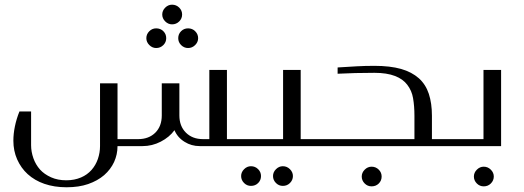

<svg xmlns="http://www.w3.org/2000/svg" viewBox="-20 -624 2236 820"><path d="M714.8 -604Q732.9 -604 745.6 -591.3Q757.8 -579.1 757.8 -562Q757.8 -544.9 745.6 -532.7Q732.9 -520 714.8 -520Q698.2 -520 685.5 -532.7Q672.9 -545.4 672.9 -562Q672.9 -578.6 685.5 -591.3Q698.2 -604 714.8 -604ZM605 -460.9Q605 -478 617.7 -490.7Q629.9 -502.9 647 -502.9Q665.5 -502.9 677.7 -490.7Q689.9 -478.5 689.9 -460.9Q689.9 -443.8 677.7 -431.6Q665 -418.9 647 -418.9Q630.4 -418.9 617.7 -431.6Q605 -444.3 605 -460.9ZM741.2 -460.9Q741.2 -478.5 753.4 -490.7Q765.6 -502.9 783.2 -502.9Q801.3 -502.9 813.5 -490.7Q826.2 -478 826.2 -460.9Q826.2 -444.3 813.5 -431.6Q800.8 -418.9 783.2 -418.9Q766.1 -418.9 753.4 -431.6Q741.2 -443.8 741.2 -460.9ZM746.1 -130.9Q746.1 -85.4 773.9 -57.6Q801.8 -29.8 847.2 -29.8H874V-325.2H949.2V-29.8H1023.9Q1034.2 -29.8 1034.2 -20V-9.8Q1034.2 0 1023.9 0H833Q797.4 0 768.6 -18.1Q738.3 -36.6 725.1 -67.9Q703.6 -38.1 666.5 -19Q629.9 0 588.9 0H481.9Q481.9 35.6 467.3 67.9Q452.6 99.6 424.8 124Q397 147.9 356.4 162.1Q316.9 175.8 264.2 175.8Q211.9 175.8 169.4 161.1Q128.4 147 98.1 119.6Q69.8 93.8 53.2 56.6Q37.1 20 37.1 -22.9Q37.1 -52.2 43.5 -83.5Q50.3 -116.7 63 -147.9H112.8V-3.9Q112.8 23.9 122.6 51.8Q132.3 79.1 150.9 100.1Q168.9 120.1 198.2 133.3Q226.6 146 263.2 146Q297.9 146 326.2 133.8Q352.5 122.6 371.1 101.6Q388.7 81.5 397.9 55.2Q407.2 28.3 407.2 0V-268.1H481.9V-29.8H569.8Q615.7 -29.8 643.6 -57.6Q670.9 -85 670.9 -130.9V-268.1H746.1Z M1022 0Q1011.7 0 1011.7 -14.2V-15.1Q1011.7 -22.9 1014.6 -26.9Q1017.1 -29.8 1022 -29.8H1189V-325.2H1264.2V-29.8H1337.9Q1348.1 -29.8 1348.1 -20V-9.8Q1348.1 0 1337.9 0ZM1009.8 127.9Q1009.8 111.3 1022.5 98.6Q1035.2 85.9 1051.8 85.9Q1069.8 85.9 1082.5 98.6Q1094.7 110.8 1094.7 127.9Q1094.7 145.5 1082.5 157.7Q1070.3 169.9 1051.8 169.9Q1034.7 169.9 1022.5 157.7Q1009.8 145 1009.8 127.9ZM1146 127.9Q1146 111.3 1158.7 98.6Q1171.4 85.9 1188 85.9Q1205.6 85.9 1218.3 98.6Q1231 111.3 1231 127.9Q1231 145 1218.3 157.7Q1206.1 169.9 1188 169.9Q1170.9 169.9 1158.7 157.7Q1146 145 1146 127.9Z M1579.1 -342.8Q1646 -342.8 1692.9 -329.6Q1738.8 -316.4 1769 -289.6Q1798.3 -263.2 1811.5 -223.1Q1824.7 -182.6 1824.7 -129.9V-29.8H1879.9Q1885.3 -29.8 1887.7 -27.3Q1890.1 -24.9 1890.1 -15.1V-13.2Q1890.1 0 1879.9 0H1335.9Q1325.7 0 1325.7 -9.8V-20Q1325.7 -29.8 1335.9 -29.8H1750V-129.9Q1750 -170.9 1744.1 -204.6Q1738.8 -236.8 1719.2 -262.2Q1701.2 -286.1 1667.5 -299.3Q1632.3 -313 1579.1 -313Q1546.4 -313 1497.6 -312Q1460.4 -311 1421.9 -309.1V-335.9Q1447.8 -337.9 1503.4 -340.8Q1539.1 -342.8 1579.1 -342.8ZM1524.9 129.9Q1524.9 113.3 1537.6 100.6Q1550.3 87.9 1566.9 87.9Q1585 87.9 1597.7 100.6Q1609.9 112.8 1609.9 129.9Q1609.9 147.5 1597.7 159.7Q1585.4 171.9 1566.9 171.9Q1549.8 171.9 1537.6 159.7Q1524.9 147 1524.9 129.9Z M2120.1 -325.2V0H1877.9Q1869.1 0 1868.2 -3.9Q1867.7 -6.3 1867.7 -15.1Q1867.7 -24.9 1868.2 -26.9Q1869.1 -29.8 1877.9 -29.8H2044.9V-325.2ZM2003.9 129.9Q2003.9 113.3 2016.6 100.6Q2029.3 87.9 2045.9 87.9Q2063.5 87.9 2076.2 100.6Q2088.9 113.3 2088.9 129.9Q2088.9 147 2076.2 159.7Q2064 171.9 2045.9 171.9Q2028.8 171.9 2016.6 159.7Q2003.9 147 2003.9 129.9Z"/></svg>

Font: SimahzazaarabicW05-Light
Style: Regular
Weight: 300
Designer: Ahmed zaza
Foundry: Ahmed zaza
Version: Version 1.001